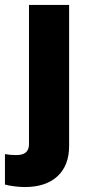

<svg xmlns="http://www.w3.org/2000/svg" viewBox="-54 -536 362 775"><path d="M46 219Q27 219 3.5 216Q-20 213 -34 209V86Q-23 88 -12.5 89Q-2 90 11 90Q38 90 50.5 79Q63 68 63 46V-516H225V53Q225 132 178 175.5Q131 219 46 219Z"/></svg>

Font: Red Hat Text
Style: Bold
Weight: 700
Designer: Pentagram, MCKL
Foundry: MCKL
Version: Version 1.030